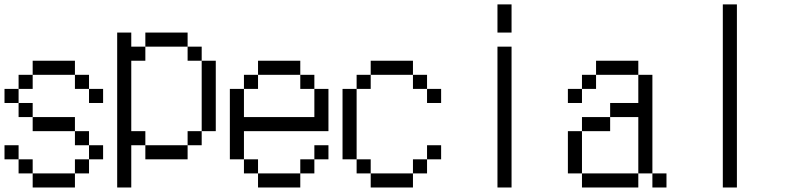

<svg xmlns="http://www.w3.org/2000/svg" viewBox="-20 -832 3540 852"><path d="M125 -62.5H312.5V0H125V-62.5H62.5V-125H125ZM312.5 -125H375V-62.5H312.5ZM0 -187.5H62.5V-125H0ZM375 -187.5H437.5V-125H375V-187.5H312.5V-250H375ZM125 -312.5H312.5V-250H125V-312.5H62.5V-375H125ZM0 -437.5H62.5V-375H0ZM375 -437.5H437.5V-375H375V-437.5H312.5V-500H375ZM62.5 -500H125V-437.5H62.5ZM125 -562.5H312.5V-500H125Z M500 -687.5H562.5V-625H625V-562.5H562.5V-250H625V-187.5H562.5V0H500ZM625 -187.5H812.5V-125H625ZM812.5 -250H875V-187.5H812.5ZM875 -562.5H937.5V-250H875ZM812.5 -625H875V-562.5H812.5V-625H625V-687.5H812.5Z M1125 -62.5H1312.5V0H1125V-62.5H1062.5V-125H1125ZM1312.5 -125H1375V-62.5H1312.5ZM1000 -437.5H1062.5V-312.5H1375V-437.5H1437.5V-250H1062.5V-125H1000ZM1375 -187.5H1437.5V-125H1375ZM1062.5 -500H1125V-437.5H1062.5ZM1312.5 -500H1375V-437.5H1312.5V-500H1125V-562.5H1312.5Z M1625 -62.5H1812.5V0H1625V-62.5H1562.5V-125H1625ZM1812.5 -125H1875V-62.5H1812.5ZM1500 -437.5H1562.5V-125H1500ZM1875 -187.5H1937.5V-125H1875ZM1875 -437.5H1937.5V-375H1875V-437.5H1812.5V-500H1875ZM1562.5 -500H1625V-437.5H1562.5ZM1625 -562.5H1812.5V-500H1625Z M2187.5 -625H2250V0H2187.5ZM2187.5 -812.5H2250V-687.5H2187.5Z M2562.5 -62.5H2812.5V0H2562.5V-62.5H2500V-250H2562.5ZM2875 -62.5H2937.5V0H2875V-62.5H2812.5V-312.5H2687.5V-375H2812.5V-500H2875ZM2562.5 -312.5H2687.5V-250H2562.5ZM2500 -437.5H2562.5V-375H2500ZM2562.5 -500H2625V-437.5H2562.5ZM2625 -562.5H2812.5V-500H2625Z M3187.5 -812.5H3250V0H3187.5Z"/></svg>

Font: HE실루아
Style: regular
Weight: 500
Monospace: yes
Designer: Taeyun An (WindowsTiger)
Version: v1